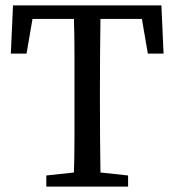

<svg xmlns="http://www.w3.org/2000/svg" viewBox="-20 -689 644 709"><path d="M20 -491 28 -669H576L584 -491H526L504 -619H351Q350 -555 349.5 -490Q349 -425 349 -359V-310Q349 -246 349.5 -181.5Q350 -117 351 -52L453 -41V0H151V-41L253 -52Q255 -116 255 -180.5Q255 -245 255 -310V-359Q255 -424 255 -489Q255 -554 253 -619H100L78 -491Z"/></svg>

Font: Source Serif Pro
Style: Regular
Weight: 400
Designer: Frank Grießhammer
Foundry: Adobe Systems Incorporated
Version: Version 3.001;hotconv 1.0.111;makeotfexe 2.5.65597